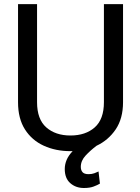

<svg xmlns="http://www.w3.org/2000/svg" viewBox="-20 -731 688 941"><path d="M489.3 -710.9H583V-230Q583 -149.9 546.9 -96.7Q510.7 -43.5 453.1 -16.6Q423.3 5.9 399.7 31.2Q376 56.6 376 86.9Q376 103 384.5 112.8Q393.1 122.6 414.1 122.6Q430.2 122.6 442.9 117.9Q455.6 113.3 462.9 109.4L469.7 168.9Q457.5 176.3 438.7 183.3Q419.9 190.4 391.1 190.4Q351.6 190.4 324.5 166.7Q297.4 143.1 297.4 97.2Q297.4 74.7 306.6 52.7Q315.9 30.8 335.9 9.8Q330.6 9.8 325.2 9.8Q252.9 9.8 194.6 -16.8Q136.2 -43.5 102.3 -96.7Q68.4 -149.9 68.4 -230V-710.9H161.6V-230Q161.6 -146.5 206.8 -106.7Q252 -66.9 325.2 -66.9Q399.4 -66.9 444.3 -106.7Q489.3 -146.5 489.3 -230Z"/></svg>

Font: Vazirmatn UI FD
Style: Regular
Weight: 400
Designer: Saber Rastikerdar
Foundry: Saber Rastikerdar
Version: Version 33.003